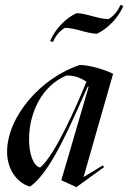

<svg xmlns="http://www.w3.org/2000/svg" viewBox="-20 -750 525 786"><path d="M293 16 406 -66 401 -73 322 -25 443 -448C409 -465 345 -484 307 -484C147 -432 9 -272 9 -128C9 -60 47 -2 103 14C187 -46 260 -219 339 -395H343L231 -12ZM144 -64C116 -72 99 -119 99 -180C99 -290 153 -400 252 -441C288 -441 307 -432 334 -416C294 -317 204 -112 144 -64ZM185 -582 197 -578C207 -602 221 -620 245 -636C289 -636 337 -612 377 -612C421 -632 465 -678 485 -726L473 -730C463 -706 449 -688 425 -672C381 -672 333 -696 293 -696C249 -676 205 -630 185 -582Z"/></svg>

Font: Mazius Display Extra italic
Style: Regular
Weight: 400
Italic angle: -17°
Designer: Alberto Casagrande & Collletttivo
Foundry: Collletttivo
Version: Version 2.000;Glyphs 3.2 (3217)